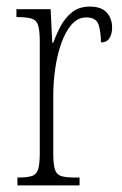

<svg xmlns="http://www.w3.org/2000/svg" viewBox="-20 -564 372 584"><path d="M33 0V-24H35Q62 -24 76.5 -28.5Q91 -33 96 -49Q101 -65 101 -100V-437Q101 -471 96 -487Q91 -503 76 -507.5Q61 -512 33 -512H30V-536H134L139 -434H142Q151 -459 164.5 -484.5Q178 -510 199.5 -527Q221 -544 253 -544Q288 -544 304.5 -526Q321 -508 321 -480Q321 -461 313 -448Q305 -435 287 -435Q287 -466 280 -488.5Q273 -511 242 -511Q217 -511 198 -489.5Q179 -468 166.5 -432.5Q154 -397 148 -355.5Q142 -314 142 -274V-99Q142 -64 147 -48.5Q152 -33 166 -28.5Q180 -24 209 -24H222V0Z"/></svg>

Font: Noto Serif ExtraCondensed ExtraLight
Style: Regular
Weight: 200
Width: 2
Designer: Monotype Design Team
Foundry: Monotype Imaging Inc.
Version: Version 2.015